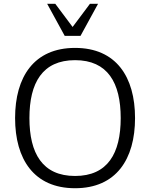

<svg xmlns="http://www.w3.org/2000/svg" viewBox="-20 -987 794 1018"><path d="M378 -668C551 -668 620 -548 620 -361C620 -174 551 -54 378 -54C205 -54 136 -174 136 -361C136 -548 205 -668 378 -668ZM696 -361C696 -579 596 -733 378 -733C160 -733 60 -579 60 -361C60 -143 160 11 378 11C596 11 696 -143 696 -361ZM407 -797 500 -967H457L365 -844L273 -967H230L323 -797Z"/></svg>

Font: Perun Light
Style: Regular
Weight: 300
Foundry: Copyright (c) Stefan Peev, Context Ltd, 2016
Version: Version 1.089